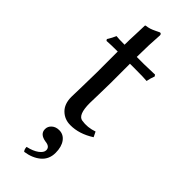

<svg xmlns="http://www.w3.org/2000/svg" viewBox="-273 -612 885 885"><g transform="rotate(45 170.0 -169.0)"><path d="M161.1 62Q189 62 206.1 85.4Q223.1 108.9 223.1 147.9Q223.1 189.9 193.6 215.1Q164.1 240.2 117.2 247.1Q109.4 239.3 108.9 223.1Q144 215.3 164.1 200.2Q184.1 185.1 184.1 169.9Q184.1 147 152.8 144Q110.8 137.2 110.8 105Q110.8 86.9 125 74.5Q139.2 62 161.1 62ZM95.2 -429.2Q95.2 -460 97.2 -500Q99.1 -540 99.1 -557.1L101.1 -560.1Q116.2 -562 126.7 -565.4Q137.2 -568.8 150.6 -575.4Q164.1 -582 170.9 -585Q179.7 -585 180.2 -575.2Q175.3 -511.2 174.8 -429.2H222.2Q241.2 -429.2 292 -431.2L296.9 -423.8Q289.1 -403.8 285.2 -382.8Q265.1 -384.8 212.9 -384.8H174.8V-258.8Q174.8 -224.6 173.3 -180.9Q171.9 -137.2 171.9 -126Q171.9 -48.8 205.1 -43.9Q243.7 -37.6 283.7 -51.8L295.9 -26.9Q237.8 10.3 180.2 9.8Q143.1 9.8 117.4 -15.1Q91.8 -40 91.8 -85.9Q91.8 -97.2 93.5 -155.5Q95.2 -213.9 95.2 -248V-384.8Q48.3 -384.8 23.9 -382.8L19 -390.1Q33.2 -412.1 41 -431.2Q55.2 -429.2 95.2 -429.2Z"/></g></svg>

Font: Biolilbert
Style: Regular
Weight: 400
Designer: Philipp H. Poll
Foundry: Philipp H. Poll
Version: Version 1.1.0